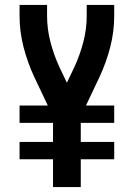

<svg xmlns="http://www.w3.org/2000/svg" viewBox="-20 -755 540 775"><path d="M194 0V-112H59V-182H194V-259H59V-329H173L118 -445Q91 -503 75 -565Q59 -627 59 -691V-735H170V-691Q170 -638 183.5 -586Q197 -534 219 -486L250 -421L281 -486Q303 -534 316.5 -586Q330 -638 330 -691V-735H441V-691Q441 -627 425 -565Q409 -503 382 -445L327 -329H441V-259H306V-182H441V-112H306V0Z"/></svg>

Font: Iosevka Curly
Style: Bold
Weight: 700
Monospace: yes
Designer: Belleve Invis
Foundry: Belleve Invis
Version: Version 22.1.2; ttfautohint (v1.8.4)